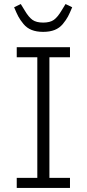

<svg xmlns="http://www.w3.org/2000/svg" viewBox="-20 -932 430 952"><path d="M50 -896 83 -912 102 -881Q122 -847 141 -833.5Q160 -820 194 -820Q228 -820 247 -833.5Q266 -847 286 -881L305 -912L338 -896Q326 -867 317 -850Q308 -833 291.5 -813Q275 -793 251 -783.5Q227 -774 194 -774Q161 -774 137 -783.5Q113 -793 96.5 -813Q80 -833 71 -850Q62 -867 50 -896ZM327 0H63V-50H165V-648H63V-698H327V-648H225V-50H327Z"/></svg>

Font: IBM Plex Sans Light
Style: Regular
Weight: 300
Designer: Mike Abbink, Paul van der Laan, Pieter van Rosmalen
Foundry: Bold Monday
Version: Version 3.0